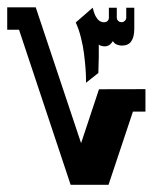

<svg xmlns="http://www.w3.org/2000/svg" viewBox="-20 -512 460 532"><path d="M252.5 -309.7Q252.5 -309.7 253.7 -355.2Q254 -374.1 253.7 -388.3Q260.4 -383.6 270.4 -383.6Q274.7 -383.6 278.6 -385.1Q282.5 -386.6 284.9 -388.8Q287.4 -390.9 289.2 -393.1Q291.1 -395.2 291.8 -396.7L292.7 -398.3Q292.9 -397.8 293.4 -397Q294 -396.1 296 -393.9Q297.9 -391.7 300.5 -390.1Q303.1 -388.5 307.9 -387.1Q312.6 -385.7 318.3 -385.7Q352.1 -385.7 352.1 -432.6V-490.6H329.8V-463.5Q329.8 -458.1 325.9 -454.3Q322 -450.5 316.6 -450.5Q311.3 -450.5 307.4 -454.3Q303.6 -458.1 303.6 -463.5V-490.6H281.7V-463.5Q281.7 -460.1 280.5 -457.3Q279.3 -454.4 276.1 -452.4Q273 -450.3 268.4 -450.3Q254.3 -450.5 245.9 -465.4Q240.7 -474.4 236.8 -490.6L189.8 -449.7Q198.3 -431.8 204.2 -408.1Q210.2 -384.4 212.8 -363.2Q215.4 -342.1 216.9 -323.4Q218.3 -304.7 218.3 -293.7V-282.7ZM175.7 0H280.7L348.3 -202.7H383V-265L254.3 -264.7L204.7 -115.3L79 -491.7H0V-429.7H32.7Z"/></svg>

Font: Jomhuria
Style: Regular
Weight: 400
Designer: Arabic design by Kourosh Beigpour, Latin design by Eben Sorkin, engineering by Lasse Fister and Khaled Hosney
Version: Version 1.0000